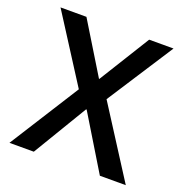

<svg xmlns="http://www.w3.org/2000/svg" viewBox="-126 -812 890 926"><g transform="rotate(20 319.5 -349.0)"><path d="M618 0H485L316 -278H313L146 0H21L247 -357L29 -698H162L321 -438H323L484 -698H609L389 -358Z"/></g></svg>

Font: Plexus Sans Medium
Style: Regular
Weight: 500
Version: Version 2.001;PS 002.001;hotconv 1.0.70;makeotf.lib2.5.58329